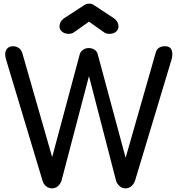

<svg xmlns="http://www.w3.org/2000/svg" viewBox="-20 -1035 978 1055"><path d="M266 0Q248 0 234 -11Q220 -22 214 -41L13 -709Q3 -742 14.5 -761.5Q26 -781 52 -781Q69 -781 83 -771.5Q97 -762 103 -742L278 -132H256L418 -736Q422 -751 436 -761Q450 -771 468 -771Q484 -771 498.5 -762.5Q513 -754 517 -737L680 -132H660L836 -747Q846 -781 887 -781Q915 -781 923 -759.5Q931 -738 923 -709L722 -42Q715 -23 701.5 -11.5Q688 0 670 0Q651 0 637.5 -12Q624 -24 618 -41L457 -663H481L318 -42Q311 -23 297.5 -11.5Q284 0 266 0ZM358 -849Q336 -849 321.5 -860.5Q307 -872 307 -890Q307 -916 331 -934L443 -1007Q456 -1015 469 -1015Q477 -1015 483 -1013.5Q489 -1012 496 -1007L607 -934Q631 -916 631 -890Q631 -872 617 -860.5Q603 -849 581 -849Q571 -849 563.5 -851.5Q556 -854 548 -860L469 -916L390 -860Q376 -849 358 -849Z"/></svg>

Font: Comfortaa
Style: Bold
Weight: 700
Designer: Johan Aakerlund
Foundry: Johan Aakerlund
Version: Version 3.104; ttfautohint (v1.8.1.43-b0c9)